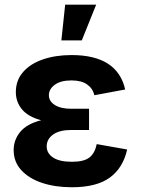

<svg xmlns="http://www.w3.org/2000/svg" viewBox="-20 -787 598 817"><path d="M285.6 9.8Q214.4 9.8 158.4 -9Q102.5 -27.8 70.3 -63.2Q38.1 -98.6 38.1 -148.4Q38.1 -191.4 65.9 -225.6Q93.8 -259.8 155.3 -275.4Q99.6 -290 73.5 -321.8Q47.4 -353.5 47.4 -395Q47.4 -445.3 78.4 -480.7Q109.4 -516.1 163.1 -534.4Q216.8 -552.7 284.7 -552.7Q479.5 -552.7 512.7 -406.2L381.8 -381.8Q374.5 -411.1 350.3 -428Q326.2 -444.8 284.2 -444.8Q238.3 -444.8 213.1 -426.3Q188 -407.7 188 -381.8Q188 -356.4 213.1 -340.3Q238.3 -324.2 283.2 -324.2H358.9V-233.9H283.2Q232.9 -233.9 205.8 -214.4Q178.7 -194.8 178.7 -164.1Q178.7 -134.8 205.8 -116.7Q232.9 -98.6 286.1 -98.6Q337.4 -98.6 360.6 -116.9Q383.8 -135.3 391.6 -173.8L521 -150.9Q503.9 -72.8 447.5 -31.5Q391.1 9.8 285.6 9.8ZM241.2 -615.2 257.3 -767.1H389.2L328.1 -615.2Z"/></svg>

Font: Inter
Style: Bold
Weight: 700
Designer: Rasmus Andersson
Foundry: rsms
Version: Version 4.001;git-9221beed3